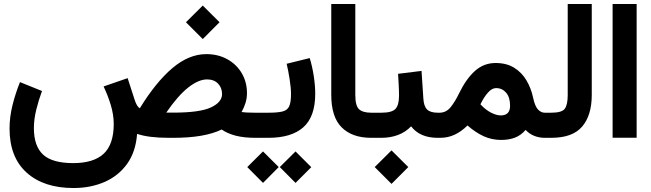

<svg xmlns="http://www.w3.org/2000/svg" viewBox="-20 -697 3292 971"><path d="M920.4 -584.5 1005.4 -668.9 1090.3 -584.5 1005.4 -499.5ZM555.2 -68.4Q555.2 -116.7 540.3 -165.8Q525.4 -214.8 503.9 -259.8L625.5 -301.8L660.6 -193.4Q671.9 -157.7 687 -149.4Q768.6 -282.2 852.1 -352.8Q935.5 -423.3 1023.4 -423.3Q1083 -423.3 1129.6 -397.5Q1176.3 -371.6 1202.6 -326.9Q1229 -282.2 1229 -225.6Q1229 -199.7 1221.2 -175.3Q1213.4 -150.9 1201.7 -130.4Q1212.4 -128.9 1228.8 -127.9Q1245.1 -127 1269.5 -127H1284.2V0H1270Q1214.4 0 1172.4 -10.7Q1130.4 -21.5 1101.1 -42Q1014.6 0 857.9 0H833Q731.4 0 673.3 -20Q666.5 71.3 622.6 132.1Q578.6 192.9 508.3 223.4Q438 253.9 352.1 253.9Q201.2 253.9 114.7 176Q28.3 98.1 28.3 -46.9Q28.3 -105 43.2 -165Q58.1 -225.1 81.1 -281.7L192.4 -236.8Q175.3 -190.4 163.3 -141.8Q151.4 -93.3 151.4 -49.3Q151.4 42 198 85Q244.6 127.9 350.6 127.9Q452.6 127.9 503.7 81.1Q554.7 34.2 555.2 -68.4ZM856 -127.4Q990.7 -127.4 1046.9 -153.8Q1103 -180.2 1103 -221.2Q1103 -253.4 1082.5 -274.4Q1062 -295.4 1027.3 -295.4Q983.9 -295.4 931.6 -254.2Q879.4 -212.9 820.8 -127.4Z M1546.4 -403.3Q1559.1 -361.8 1566.7 -313Q1574.2 -264.2 1574.2 -222.7Q1574.2 -106.9 1514.2 -53.5Q1454.1 0 1337.4 0H1264.6V-127H1337.4Q1383.8 -127 1408.4 -133.1Q1433.1 -139.2 1442.4 -159.2Q1451.7 -179.2 1451.7 -221.2Q1451.7 -252.4 1444.8 -296.1Q1438 -339.8 1429.7 -374.5ZM1395 147.9 1474.6 68.8 1554.2 148.4 1474.6 228ZM1230.5 147.9 1310.1 68.8 1389.6 147.9 1310.1 228Z M1869.6 0H1857.4Q1761.2 0 1708.3 -52.5Q1655.3 -105 1655.3 -217.3V-676.8H1776.9V-216.8Q1776.9 -161.6 1796.1 -144.3Q1815.4 -127 1857.4 -127H1869.6Z M2205.1 0H2193.4Q2103.5 0 2059.1 -58.1Q2031.2 -28.8 1992.7 -14.4Q1954.1 0 1909.2 0H1850.1V-127H1909.2Q1961.4 -127 1979.7 -146Q1998 -165 1998 -213.4Q1998 -239.7 1996.3 -268.6Q1994.6 -297.4 1993.2 -323.7L2111.8 -338.4L2121.1 -197.8Q2123.5 -159.2 2140.1 -143.1Q2156.7 -127 2194.3 -127H2205.1ZM1875 147.9 1960 63.5 2044.9 147.9 1960 232.9Z M2344.2 -62.5Q2314 -32.2 2279.8 -16.1Q2245.6 0 2206.5 0H2185.5V-127H2203.6Q2237.3 -127.4 2260 -156.2Q2282.7 -185.1 2301.8 -225.1Q2337.4 -298.3 2382.1 -338.4Q2426.8 -378.4 2486.3 -378.4Q2542 -378.4 2580.6 -354.2Q2619.1 -330.1 2642.6 -290.3Q2666 -250.5 2675.8 -204.1Q2685.1 -160.2 2700.4 -143.6Q2715.8 -127 2734.9 -127H2748V0H2734.4Q2707 0 2682.1 -9.8Q2657.2 -19.5 2638.2 -40Q2614.7 -12.7 2584.5 -1Q2554.2 10.7 2514.6 10.7Q2466.8 10.7 2425.5 -8.3Q2384.3 -27.3 2344.2 -62.5ZM2409.7 -169.4Q2436 -141.1 2463.6 -127.2Q2491.2 -113.3 2512.2 -113.3Q2559.6 -113.3 2559.6 -162.1Q2559.6 -205.1 2539.6 -228.3Q2519.5 -251.5 2488.8 -251.5Q2467.8 -251.5 2447.5 -228.5Q2427.2 -205.6 2409.7 -169.4Z M2728.5 0V-127H2768.1Q2821.8 -127 2836.4 -147.2Q2851.1 -167.5 2851.1 -216.3V-676.8H2972.7V-216.8Q2972.7 -114.3 2924.3 -57.1Q2876 0 2767.6 0Z M3078.1 -676.8H3199.7V-0.5H3078.1Z"/></svg>

Font: Vazir FD
Style: Bold-FD
Weight: 700
Designer: Saber Rastikerdar
Foundry: Saber Rastikerdar
Version: Version 30.1.0